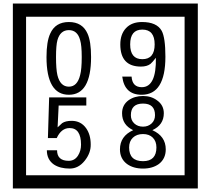

<svg xmlns="http://www.w3.org/2000/svg" viewBox="-20 -980 1195 1090"><path d="M1103 90H53V-960H1103ZM1028 15V-885H128V15ZM497 -656Q497 -442 371 -442Q244 -442 244 -656Q244 -744 265 -789Q294 -855 371 -855Q448 -855 477 -789Q497 -745 497 -656ZM444 -656Q444 -723 435 -752Q420 -809 371 -809Q322 -809 306 -752Q298 -723 298 -656Q298 -587 306 -553Q322 -488 371 -488Q419 -488 435 -554Q444 -587 444 -656ZM919 -658Q919 -442 784 -442Q687 -442 674 -545H727Q731 -485 785 -485Q868 -485 865 -652Q844 -625 834 -617Q814 -602 780 -602Q663 -602 663 -728Q663 -786 695.5 -820.5Q728 -855 786 -855Q870 -855 898 -805Q919 -766 919 -658ZM858 -728Q858 -812 788 -812Q719 -812 719 -728Q719 -644 788 -644Q858 -644 858 -728ZM495 -160Q496 -111 460.5 -67Q425 -23 376 -23Q321 -23 286 -46Q246 -74 246 -127H304Q304 -67 370 -67Q404 -67 423 -97Q440 -124 440 -159Q440 -253 375 -253Q328 -253 302 -196H252L259 -427H470V-381H313L307 -257Q320 -269 333 -281Q352 -294 387 -294Q439 -294 469 -252Q495 -215 495 -160ZM921 -132Q921 -79 882 -49Q846 -23 792 -23Q737 -23 701 -49Q661 -79 661 -132Q661 -207 736 -241Q673 -271 673 -337Q673 -384 710 -411Q744 -435 792 -435Q839 -435 872 -410Q910 -383 910 -337Q910 -271 845 -241Q921 -207 921 -132ZM860 -326Q860 -392 792 -392Q723 -392 723 -326Q723 -297 742.5 -279Q762 -261 792 -261Q821 -261 840.5 -279Q860 -297 860 -326ZM868 -143Q868 -178 847.5 -198.5Q827 -219 792 -219Q756 -219 734.5 -198.5Q713 -178 713 -143Q713 -65 792 -65Q868 -65 868 -143Z"/></svg>

Font: Unicode BMP Fallback SIL
Style: Regular
Weight: 400
Foundry: NRSI, SIL International
Version: Version 5.1 Based on Unicode 5.1